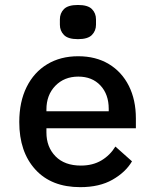

<svg xmlns="http://www.w3.org/2000/svg" viewBox="-20 -760 640 792"><path d="M311 12Q192 12 125.8 -60.8Q59.5 -133.5 59.5 -256.5Q59.5 -340 89.8 -401Q120 -462 174.8 -495Q229.5 -528 302.5 -528Q375.5 -528 429 -495.8Q482.5 -463.5 511.5 -405.8Q540.5 -348 540.5 -271.5V-231H171.5V-213.5Q171.5 -153.5 209 -115.2Q246.5 -77 313.5 -77Q362.5 -77 398.2 -98.2Q434 -119.5 456 -155.5L524.5 -94.5Q498 -49.5 444.2 -18.8Q390.5 12 311 12ZM303 -444Q245 -444 208.2 -406Q171.5 -368 171.5 -308.5V-301H428.5V-311Q428.5 -371 394.2 -407.5Q360 -444 303 -444ZM301.5 -598.5Q260.5 -598.5 243.8 -615.8Q227 -633 227 -658V-680Q227 -705.5 243.8 -722.5Q260.5 -739.5 301.5 -739.5Q342.5 -739.5 359.2 -722.5Q376 -705.5 376 -680V-658Q376 -633 359.2 -615.8Q342.5 -598.5 301.5 -598.5Z"/></svg>

Font: Lilex Medium
Style: Regular
Weight: 500
Designer: Mike Abbink, Paul van der Laan, Pieter van Rosmalen, Mikhael Khrustik
Foundry: Mikhael Khrustik
Version: Version 1.100